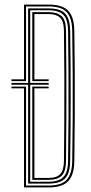

<svg xmlns="http://www.w3.org/2000/svg" viewBox="-20 -820 396 840"><path d="M85 0V-433.5H30V-441.2H94V-8.2H193Q226 -8.2 248.6 -17.6Q271.2 -27 283.2 -50.4Q295.2 -73.8 296 -115.2Q297.5 -211.5 298 -304.2Q298.5 -397 298 -491Q297.5 -585 296 -684.8Q295.2 -727.2 283.1 -750.5Q271 -773.8 248.4 -782.8Q225.8 -791.8 193.8 -791.8H94V-465H30V-473H85V-800H193.8Q228.2 -800 253 -790.1Q277.8 -780.2 291.1 -755.2Q304.5 -730.2 305.2 -685Q306.5 -594.5 307.1 -504.6Q307.8 -414.8 307.2 -319.1Q306.8 -223.5 305.2 -115.2Q304.5 -70.8 291.2 -45.5Q278 -20.2 253.2 -10.1Q228.5 0 193 0ZM103 -16.8V-449.2H30V-457.2H103V-783.2H193.8Q224 -783.2 244.5 -774.9Q265 -766.5 275.8 -745Q286.5 -723.5 287 -684.8Q288.2 -612.5 288.8 -542.5Q289.2 -472.5 289.2 -402.6Q289.2 -332.8 288.8 -261.5Q288.2 -190.2 287 -115.2Q286.5 -76 275.4 -54.6Q264.2 -33.2 243.5 -25Q222.8 -16.8 193 -16.8ZM112.2 -25H193Q237.8 -25 257.5 -46Q277.2 -67 277.8 -115.2Q279.2 -214.2 279.6 -307Q280 -399.8 279.6 -492.8Q279.2 -585.8 277.8 -685Q277.2 -733.8 257.6 -754.4Q238 -775 193.8 -775H112.2V-457.2H193V-449.2H112.2ZM121.2 -33.2V-441.2H193V-433.5H130.5V-41.5H193Q227.5 -41.5 243.4 -58.1Q259.2 -74.8 259.8 -115.2Q260.8 -198.2 261.2 -287.9Q261.8 -377.5 261.5 -476.2Q261.2 -575 259.8 -685Q259.2 -727.8 242.4 -743.1Q225.5 -758.5 193.8 -758.5H130.5V-473H193V-465H121.2V-766.8H193.8Q229.2 -766.8 248.8 -750.1Q268.2 -733.5 268.8 -685Q270 -590.8 270.4 -499.1Q270.8 -407.5 270.4 -313Q270 -218.5 268.8 -115.2Q268.2 -70.2 250.4 -51.8Q232.5 -33.2 193 -33.2Z"/></svg>

Font: Big Shoulders Inline Display Thin Light
Style: Regular
Weight: 300
Version: Version 2.002